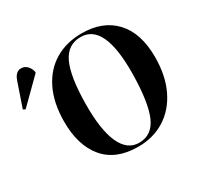

<svg xmlns="http://www.w3.org/2000/svg" viewBox="-282 -941 1195 1151"><g transform="rotate(-30 315.5 -365.5)"><path d="M54 -341Q55 -469 99.5 -559.5Q144 -650 223.5 -697.5Q303 -745 409 -745Q555 -745 637.5 -656.5Q720 -568 720 -402Q720 -274 675 -180.5Q630 -87 550 -36.5Q470 14 365 14Q211 14 132 -80.5Q53 -175 54 -341ZM219 -368Q217 -188 258.5 -96Q300 -4 381 -4Q471 -4 510.5 -94.5Q550 -185 553 -382Q555 -557 515 -643Q475 -729 393 -729Q302 -729 261.5 -641.5Q221 -554 219 -368ZM-109 -518 -124 -526 -67 -692Q-49 -745 -11 -745Q13 -745 29.5 -729Q46 -713 53 -687V-678Z"/></g></svg>

Font: Literata 72pt
Style: Bold Italic
Weight: 700
Italic angle: -2°
Designer: Latin by Veronika Burian and Jose Scaglione. Greek by Irene Vlachou. Cyrillic by Vera Evstafieva
Foundry: TypeTogether
Version: Version 3.002